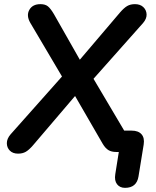

<svg xmlns="http://www.w3.org/2000/svg" viewBox="-20 -733 751 926"><path d="M583 173Q558 173 544.5 155.5Q531 138 536 107L553 0H541Q518 0 503 -9Q488 -18 475 -40L342 -270L139 -32Q120 -10 104.5 -1Q89 8 67 8Q42 8 27.5 -6.5Q13 -21 13 -42.5Q13 -64 31 -85L279 -364L126 -623Q106 -658 121.5 -685.5Q137 -713 175 -713Q198 -713 211 -702.5Q224 -692 240 -665L365 -445L559 -673Q578 -695 593.5 -704Q609 -713 631 -713Q656 -713 671 -699Q686 -685 687 -664Q688 -643 670 -622L431 -353L579 -103H615Q647 -103 662.5 -85.5Q678 -68 673 -36L648 118Q639 173 583 173Z"/></svg>

Font: Nunito
Style: Bold Italic
Weight: 700
Italic angle: -9°
Designer: Vernon Adams
Foundry: Vernon Adams
Version: Version 3.601; ttfautohint (v1.8.2.53-6de2)